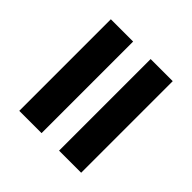

<svg xmlns="http://www.w3.org/2000/svg" viewBox="-55 -638 713 713"><g transform="rotate(-45 301.5 -281.5)"><path d="M61 -327V-444H542V-327ZM61 -119V-235H542V-119Z"/></g></svg>

Font: Readex Pro SemiBold
Style: Regular
Weight: 600
Designer: Bonnie Shaver-Troup, Thomas Jockin
Foundry: Lexend
Version: Version 1.204